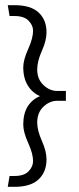

<svg xmlns="http://www.w3.org/2000/svg" viewBox="-20 -679 305 743"><path d="M135 -307Q105 -295 87.5 -267.5Q70 -240 70 -197Q70 -183 74.5 -165.5Q79 -148 89 -126Q99 -104 103.5 -86.5Q108 -69 108 -56Q108 -34 90.5 -16Q73 2 36 2H17L10 44H36Q99 44 129.5 15Q160 -14 160 -62Q160 -78 155.5 -96Q151 -114 142 -134Q133 -154 128.5 -172Q124 -190 124 -205Q124 -243 148 -266Q172 -289 202 -289H235V-327H202Q172 -327 148 -350Q124 -373 124 -410Q124 -426 128.5 -444Q133 -462 142 -482Q151 -502 155.5 -520Q160 -538 160 -554Q160 -602 129.5 -630.5Q99 -659 36 -659H10L17 -617H36Q73 -617 90.5 -599Q108 -581 108 -560Q108 -547 103.5 -529Q99 -511 89 -489Q79 -467 74.5 -449.5Q70 -432 70 -419Q70 -376 88 -347.5Q106 -319 135 -307Z"/></svg>

Font: Catamaran ExtraLight
Style: Regular
Weight: 250
Designer: Pria Ravichandran
Version: Version 2.000